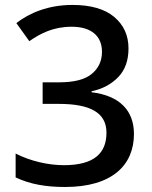

<svg xmlns="http://www.w3.org/2000/svg" viewBox="-20 -744 612 774"><path d="M498 -548.8C498 -601.1 479 -643.1 440.4 -675.8C401.9 -708 345.7 -724.1 272 -724.1C173.8 -724.1 98.1 -691.4 45.9 -650.9L98.1 -578.1C144.5 -609.9 195.3 -636.2 269 -636.2C347.7 -636.2 391.1 -599.1 391.1 -535.2C391.1 -498.5 377.4 -468.8 350.1 -446.3C322.8 -423.3 278.8 -412.1 217.8 -412.1H151.9V-325.2H216.8C345.2 -325.2 409.2 -289.1 409.2 -209C409.2 -126.5 359.4 -78.1 237.8 -78.1C175.3 -78.1 103 -94.2 43 -125V-28.8C101.6 -1 166 9.8 242.2 9.8C433.6 9.8 520 -79.6 520 -204.1C520 -298.3 462.4 -358.4 349.1 -372.1V-376C393.1 -385.3 428.7 -404.3 456.5 -433.1C484.4 -461.9 498 -500.5 498 -548.8Z"/></svg>

Font: Noto Reveo Sans
Style: Regular
Weight: 500
Designer: Monotype Design Team
Foundry: Monotype Imaging Inc.
Version: Version 2.007